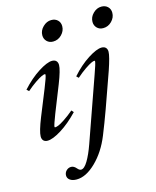

<svg xmlns="http://www.w3.org/2000/svg" viewBox="-133 -742 894 1101"><g transform="rotate(-15 314.0 -191.5)"><path d="M257.8 -529.8Q235.4 -529.8 220.9 -544.2Q206.5 -558.6 206.5 -580.1Q206.5 -608.4 228.8 -630.1Q251 -651.9 278.3 -651.9Q301.8 -651.9 316.2 -637.9Q330.6 -624 330.6 -602.1Q330.6 -573.7 309.1 -551.8Q287.6 -529.8 257.8 -529.8ZM555.2 -529.8Q532.7 -529.8 518.6 -544.2Q504.4 -558.6 504.4 -580.1Q504.4 -608.4 526.4 -630.1Q548.3 -651.9 575.7 -651.9Q599.1 -651.9 613.5 -637.9Q627.9 -624 627.9 -602.1Q627.9 -573.7 606.4 -551.8Q585 -529.8 555.2 -529.8ZM80.1 11.2Q64.5 11.2 55.9 2.4Q47.4 -6.3 47.4 -22.5Q47.4 -51.8 78.6 -129.9L140.6 -283.2Q166 -346.2 166 -357.9Q166 -361.8 162.1 -361.8Q156.2 -361.8 143.1 -356Q129.9 -350.1 104.5 -333Q79.1 -315.9 50.8 -291L38.1 -302.7Q87.9 -357.9 140.4 -391.4Q192.9 -424.8 222.2 -424.8Q238.3 -424.8 246.8 -416Q255.4 -407.2 255.4 -391.6Q255.4 -362.8 225.1 -285.6L162.6 -128.4Q138.2 -65.4 138.2 -55.7Q138.2 -51.8 142.1 -51.8Q148.4 -51.8 160.6 -56.4Q172.9 -61 198.7 -77.9Q224.6 -94.7 255.9 -121.1L267.1 -108.4Q214.4 -53.2 162.6 -21Q110.8 11.2 80.1 11.2ZM183.6 269Q158.7 269 144.3 258.5Q129.9 248 129.9 231.9Q129.9 214.8 141.8 202.9Q153.8 190.9 170.4 190.9Q187 190.9 201.7 208.5Q212.4 221.2 222.7 221.2Q241.7 221.2 263.2 185.3Q284.7 149.4 304.7 92.8L437.5 -283.7Q460.4 -347.2 460.4 -358.4Q460.4 -362.3 456.5 -362.3Q450.7 -362.3 437.7 -356.4Q424.8 -350.6 399.7 -333.5Q374.5 -316.4 345.7 -291L333.5 -302.7Q382.3 -357.9 434.6 -391.4Q486.8 -424.8 516.6 -424.8Q532.2 -424.8 540.8 -416Q549.3 -407.2 549.3 -391.6Q549.3 -365.7 522 -285.6L448.2 -77.6Q419.9 0.5 393.6 65.4Q357.9 153.8 298.8 211.4Q239.7 269 183.6 269Z"/></g></svg>

Font: Elstob 18pt Medium
Style: Italic
Weight: 500
Italic angle: -20°
Designer: Peter S. Baker
Version: Version 1.015